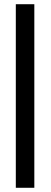

<svg xmlns="http://www.w3.org/2000/svg" viewBox="-20 -763 237 901"><path d="M54.2 -743.2H141.1V118.2H54.2Z"/></svg>

Font: Teko
Style: Regular
Weight: 400
Designer: Manushi Parikh, Jonny Pinhorn
Foundry: Indian Type Foundry
Version: Version 2.000;PS 1.0;hotconv 1.0.79;makeotf.lib2.5.61930